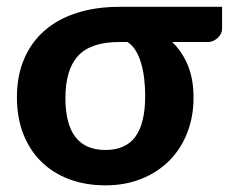

<svg xmlns="http://www.w3.org/2000/svg" viewBox="-20 -535 670 562"><path d="M630 -515V-450Q630 -444 627 -437.2Q624 -430.5 618.5 -425Q613 -419.5 605 -415.8Q597 -412 587.5 -412H484Q513 -384.5 529.8 -344Q546.5 -303.5 546.5 -249Q546.5 -193.5 528 -146.2Q509.5 -99 475.8 -65Q442 -31 394.5 -11.8Q347 7.5 289 7.5Q231 7.5 183.2 -10.2Q135.5 -28 101.2 -61.5Q67 -95 48.2 -142.8Q29.5 -190.5 29.5 -250.5Q29.5 -313 50.5 -362.2Q71.5 -411.5 110.5 -445.5Q149.5 -479.5 205 -497.2Q260.5 -515 329.5 -515ZM328.5 -412Q246.5 -412 209 -372Q171.5 -332 171.5 -248Q171.5 -96 288.5 -96Q348 -96 376.5 -135.2Q405 -174.5 405 -255Q405 -279 402.2 -303.5Q399.5 -328 393.2 -349.5Q387 -371 377 -387.2Q367 -403.5 353 -412Z"/></svg>

Font: Lato
Style: Regular
Weight: 800
Designer: Lukasz Dziedzic with Adam Twardoch and Botio Nikoltchev
Foundry: tyPoland Lukasz Dziedzic
Version: Version 2.015; 2015-08-06; http://www.latofonts.com/; ttfaut